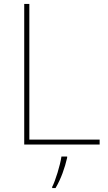

<svg xmlns="http://www.w3.org/2000/svg" viewBox="-20 -734 546 975"><path d="M103 0H486V-25H129V-714H103ZM321 67V61H292C286 104 261 185 245 215V221H262C290 174 309 119 321 67Z"/></svg>

Font: Noto Sans Lao UI Thin
Style: Regular
Weight: 100
Designer: Monotype Design Team
Foundry: Monotype Imaging Inc.
Version: Version 2.000